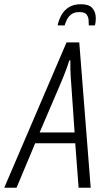

<svg xmlns="http://www.w3.org/2000/svg" viewBox="-64 -886 494 906"><path d="M-44 0 250 -686H310L364 0H307L291 -210H102L14 0ZM123 -261H288L272 -492Q271 -504 270 -518.5Q269 -533 268.5 -547.5Q268 -562 268 -576Q268 -590 268 -601H263Q259 -587 252 -568Q245 -549 237 -528.5Q229 -508 222 -492ZM208 -766Q213 -791 225 -813.5Q237 -836 259.5 -851Q282 -866 317 -866Q353 -866 368.5 -851Q384 -836 387 -813.5Q390 -791 384 -766H355Q355 -777 354 -792Q353 -807 344 -818Q335 -829 310 -829Q286 -829 272 -818Q258 -807 251 -792Q244 -777 241 -766Z"/></svg>

Font: Archivo ExtraCondensed ExtraLight
Style: Italic
Weight: 250
Width: 2
Italic angle: -10°
Designer: Hector Gatti
Foundry: Omnibus-Type
Version: Version 2.001